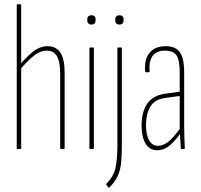

<svg xmlns="http://www.w3.org/2000/svg" viewBox="-20 -703 948 906"><path d="M267 0Q264 0 264 -4V-355Q264 -412 248.5 -438Q233 -464 202 -464Q168 -464 136.5 -437.5Q105 -411 75 -375V-399Q106 -436 137.5 -460.5Q169 -485 205 -485Q244 -485 264.5 -455.5Q285 -426 285 -358V-4Q285 0 281 0ZM61 0Q59 0 59 -4V-679Q59 -683 62 -683H76Q80 -683 80 -679V-4Q80 0 77 0Z M405 0Q402 0 402 -4V-475Q402 -479 405 -479H419Q423 -479 423 -475V-4Q423 0 419 0ZM412 -587Q403 -587 397.5 -592Q392 -597 392 -606V-613Q392 -622 397.5 -626.5Q403 -631 412 -631Q421 -631 426 -626.5Q431 -622 431 -613V-606Q431 -597 426 -592Q421 -587 412 -587Z M496 182Q495 183 494 183Q493 183 492 182L482 169Q480 167 482 164Q516 130 525 89Q534 48 534 -22V-475Q534 -479 538 -479H552Q555 -479 555 -475V-20Q555 24 552 60Q549 96 536.5 125Q524 154 496 182ZM544 -587Q535 -587 529.5 -592Q524 -597 524 -606V-613Q524 -622 529.5 -626.5Q535 -631 544 -631Q553 -631 558 -626.5Q563 -622 563 -613V-606Q563 -597 558 -592Q553 -587 544 -587Z M836 0Q833 0 833 -4Q831 -31 830 -55.5Q829 -80 829 -93L828 -94V-362Q828 -419 813 -441.5Q798 -464 758 -464Q718 -464 700 -439Q682 -414 686 -366Q686 -362 682 -362H669Q665 -362 665 -366Q660 -422 685 -453Q710 -484 758 -485Q807 -486 828 -457.5Q849 -429 849 -363V-111Q849 -83 850 -55.5Q851 -28 852 -4Q852 0 849 0ZM722 6Q685 6 666.5 -26Q648 -58 648 -111Q648 -174 674.5 -213.5Q701 -253 761 -261L832 -271V-251L762 -241Q711 -235 690 -201Q669 -167 669 -112Q669 -67 683.5 -41Q698 -15 725 -15Q748 -15 771.5 -32Q795 -49 833 -101V-75Q797 -27 773 -10.5Q749 6 722 6Z"/></svg>

Font: Sofia Sans Extra Condensed Thin
Style: Regular
Weight: 250
Version: Version 4.100